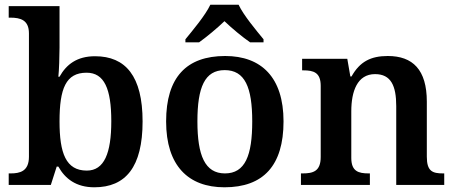

<svg xmlns="http://www.w3.org/2000/svg" viewBox="-20 -786 1935 816"><path d="M381 10C514 10 586 -76 586 -270C586 -462 514 -547 384 -547C307 -547 262 -512 233 -460H228C231 -485 233 -549 233 -584V-760H17V-711H24C67 -711 103 -701 103 -644V-120C103 -58 65 -49 25 -49H17V0H196L221 -78H228C257 -26 304 10 381 10ZM349 -61C260 -61 233 -135 233 -270C233 -410 260 -477 348 -477C423 -477 453 -409 453 -271C453 -135 423 -61 349 -61Z M768 -619V-606H826C857 -628 904 -667 934 -696C964 -667 1011 -628 1043 -606H1100V-619C1069 -657 1015 -721 994 -766H874C853 -721 799 -657 768 -619ZM934 10C1099 10 1185 -82 1185 -270C1185 -457 1091 -548 937 -548C772 -548 686 -457 686 -270C686 -82 780 10 934 10ZM936 -49C851 -49 819 -125 819 -270C819 -415 850 -488 935 -488C1021 -488 1052 -415 1052 -270C1052 -125 1022 -49 936 -49Z M1259 0H1552V-49H1547C1503 -49 1473 -58 1473 -115V-313C1473 -397 1498 -471 1574 -471C1642 -471 1664 -421 1664 -335V0H1868V-49H1863C1818 -49 1794 -58 1794 -120V-354C1794 -490 1734 -548 1628 -548C1556 -548 1509 -524 1474 -461H1469L1456 -536H1264V-487H1269C1313 -487 1343 -478 1343 -421V-119C1343 -58 1311 -49 1266 -49H1259Z"/></svg>

Font: Noto Serif Sinhala SemiBold
Style: Regular
Weight: 600
Designer: Jelle Bosma - Monotype Design Team
Foundry: Monotype Imaging Inc.
Version: Version 2.007